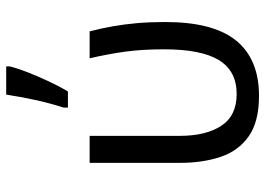

<svg xmlns="http://www.w3.org/2000/svg" viewBox="-138 -707 855 619"><g transform="rotate(-90 289.5 -397.5)"><path d="M290 10Q206 10 159 -23.5Q112 -57 93 -114.5Q74 -172 74 -243V-536H161V-246Q161 -161 193.5 -111.5Q226 -62 296 -62Q370 -62 405 -119Q440 -176 440 -296Q440 -366 432.5 -421Q425 -476 411 -536H498Q508 -497 514.5 -459.5Q521 -422 524.5 -382Q528 -342 528 -292Q528 -137 468 -63.5Q408 10 290 10ZM252 -620Q258 -638 264.5 -661.5Q271 -685 276.5 -710.5Q282 -736 286.5 -760.5Q291 -785 294 -805H385V-794Q380 -772 367 -738.5Q354 -705 337.5 -669.5Q321 -634 304 -606H252Z"/></g></svg>

Font: Noto Sans Display
Style: Regular
Weight: 400
Designer: Monotype Design Team
Foundry: Monotype Imaging Inc.
Version: Version 2.003